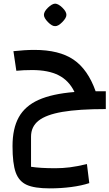

<svg xmlns="http://www.w3.org/2000/svg" viewBox="-20 -756 603 1058"><path d="M151 -3V163Q202 171 285 171Q325 171 365 166Q405 161 459 148L472 253Q430 267 373 274.5Q316 282 254 282Q170 282 127 262.5Q84 243 66.5 194Q49 145 49 49Q49 -48 83.5 -110Q118 -172 192.5 -205.5Q267 -239 390 -249L389 -252Q359 -313 302.5 -341.5Q246 -370 157 -370Q109 -370 70 -366L54 -474Q117 -481 170 -481Q306 -481 385 -427.5Q464 -374 507 -253H563V-155Q414 -155 324 -139.5Q234 -124 192.5 -91Q151 -58 151 -3ZM222 -674Q222 -692 244 -713.5Q266 -735 284 -736Q302 -735 324 -713.5Q346 -692 346 -674Q346 -657 323 -634Q300 -611 284 -612Q267 -611 244.5 -634Q222 -657 222 -674Z"/></svg>

Font: Changa Medium
Style: Regular
Weight: 500
Designer: Eduardo Rodriguez Tunni
Foundry: Eduardo Rodriguez Tunni
Version: Version 2.002; ttfautohint (v1.5) -l 8 -r 50 -G 150 -x 14 -H